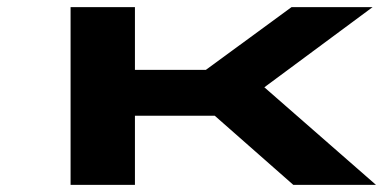

<svg xmlns="http://www.w3.org/2000/svg" viewBox="-20 -520 1092 540"><path d="M178.5 0V-500H359.5V-323.5H559L800 -500H1028L723.5 -274.5L1037.5 0H805L584 -194.5H359.5V0Z"/></svg>

Font: Trispace Expanded
Style: Bold
Weight: 700
Width: 7
Designer: Tyler Finck
Foundry: Etcetera Type Company
Version: Version 1.210; ttfautohint (v1.8.3)